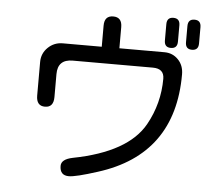

<svg xmlns="http://www.w3.org/2000/svg" viewBox="-57 -848 1113 974"><g transform="rotate(5 500.0 -360.5)"><path d="M787.1 -784.2Q820.3 -784.2 820.3 -749V-666Q820.3 -630.9 787.1 -630.9Q753.9 -630.9 753.9 -666V-749Q753.9 -784.2 787.1 -784.2ZM894.5 -784.2Q927.7 -784.2 927.7 -749V-666Q927.7 -630.9 894.5 -630.9Q861.3 -630.9 861.3 -666V-749Q861.3 -784.2 894.5 -784.2ZM482.4 -764.6Q527.3 -764.6 527.3 -713.9V-606.4H756.8Q798.8 -606.4 827.1 -577.1Q855.5 -547.9 855.5 -502Q855.5 -92.8 472.7 27.3Q363.3 62.5 328.1 62.5Q282.2 62.5 282.2 13.7Q282.2 -20.5 340.8 -32.2Q617.2 -85.9 701.2 -235.4Q762.7 -345.7 762.7 -471.7Q762.7 -523.4 705.1 -523.4H296.9Q220.7 -523.4 220.7 -448.2V-331.1Q220.7 -278.3 176.8 -278.3Q132.8 -278.3 132.8 -331.1V-502Q132.8 -545.9 164.1 -576.2Q195.3 -606.4 239.3 -606.4H437.5V-713.9Q437.5 -764.6 482.4 -764.6Z"/></g></svg>

Font: jf-openhuninn-1.1
Style: Regular
Weight: 400
Designer: [Kosugi Maru]
      Designed by Motoya company      

      [Varela Round]
      Joe Prince(Latin component); Avraham Co
Foundry: justfont CO.,LTD.
Version: 1.1